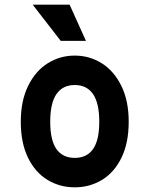

<svg xmlns="http://www.w3.org/2000/svg" viewBox="-20 -790 640 822"><path d="M348 -615H240L120 -770H278ZM300 -426Q248.4 -426 221.7 -387.2Q195 -348.4 195 -269Q195 -189.6 221.7 -151.8Q248.4 -114 300 -114Q351.6 -114 378.3 -151.8Q405 -189.6 405 -269Q405 -348.4 378.3 -387.2Q351.6 -426 300 -426ZM300 -552Q363 -552 415.5 -519.2Q468 -486.4 499.5 -422.4Q531 -358.4 531 -269Q531 -177.6 499.8 -114.3Q468.6 -51 416.1 -19.5Q363.6 12 300 12Q236.4 12 183.9 -19.5Q131.4 -51 100.2 -114.3Q69 -177.6 69 -269Q69 -358.4 100.5 -422.4Q132 -486.4 184.5 -519.2Q237 -552 300 -552Z"/></svg>

Font: Fliege Mono Thin
Style: Regular
Weight: 100
Version: Version 0.020;Glyphs 3.3 (3306)